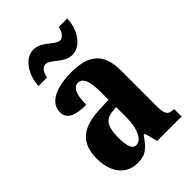

<svg xmlns="http://www.w3.org/2000/svg" viewBox="-227 -859 964 964"><g transform="rotate(-45 254.5 -377.0)"><path d="M317 -606C376 -606 425 -672 428 -754H367C364 -727 345 -701 326 -701C291 -701 256 -764 198 -764C138 -764 90 -697 86 -616H147C150 -643 166 -669 188 -669C224 -669 259 -606 317 -606ZM165 10C225 10 248 -15 286 -69H294L313 0H486V-53H483C446 -53 434 -69 434 -123V-379C434 -504 372 -549 250 -549C150 -549 69 -517 69 -447C69 -400 108 -380 189 -380C189 -449 205 -488 237 -488C272 -488 286 -449 286 -374V-319L218 -316C95 -311 35 -262 35 -153C35 -42 94 10 165 10ZM223 -59C197 -59 186 -92 186 -149C186 -221 203 -258 257 -263L287 -266V-191C287 -113 261 -59 223 -59Z"/></g></svg>

Font: Noto Serif Thai ExtraCondensed ExtraBold
Style: Regular
Weight: 800
Width: 2
Designer: Monotype Design Team
Foundry: Monotype Imaging Inc.
Version: Version 2.002